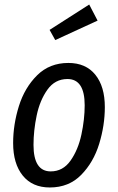

<svg xmlns="http://www.w3.org/2000/svg" viewBox="-20 -816 521 848"><path d="M38 -184Q38 -266 63.5 -347.5Q89 -429 144 -483.5Q199 -538 282 -538Q359 -538 401 -486Q443 -434 443 -343Q443 -262 418 -180.5Q393 -99 338.5 -43.5Q284 12 200 12Q123 12 80.5 -40.5Q38 -93 38 -184ZM354 -351Q354 -467 278 -467Q223 -467 189.5 -420Q156 -373 142 -306Q128 -239 128 -176Q128 -59 204 -59Q258 -59 291.5 -106.5Q325 -154 339.5 -221.5Q354 -289 354 -351ZM411 -725 224 -639 199 -684 374 -796Z"/></svg>

Font: Fira Sans Compressed
Style: Italic
Weight: 400
Width: 1
Italic angle: -8°
Designer: bBox Type GmbH & Carrois Corporate GbR & Edenspiekermann AG
Foundry: bBox Type GmbH & Carrois Corporate GbR & Edenspiekermann AG
Version: Version 4.301